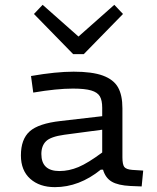

<svg xmlns="http://www.w3.org/2000/svg" viewBox="-20 -771 654 798"><path d="M491.2 -712.9 328.1 -545.9H284.2L121.1 -712.9L157.2 -751L306.2 -619.1L455.1 -751ZM488.8 -117.2Q488.8 -87.4 496.6 -77.1Q504.4 -66.9 529.8 -64.9L575.2 -62L568.8 3.9L522 2Q470.7 -0.5 444.3 -16.1Q418 -31.7 408.2 -65.9H398.9Q309.1 6.8 208 6.8Q144.5 6.8 105.7 -27.8Q66.9 -62.5 66.9 -125Q66.9 -192.4 103.5 -225.1Q140.1 -257.8 231.9 -268.1L404.8 -288.1V-323.2Q404.8 -354 395 -370.6Q385.3 -387.2 359.1 -395Q333 -402.8 283.2 -402.8Q215.8 -402.8 118.2 -386.2L108.9 -455.1Q212.4 -473.1 286.1 -473.1Q363.3 -473.1 407.7 -456.8Q452.1 -440.4 470.5 -408Q488.8 -375.5 488.8 -320.8ZM227.1 -60.1Q266.6 -60.1 306.2 -76.7Q345.7 -93.3 404.8 -137.2V-231.9L247.1 -210.9Q190.9 -203.1 171.4 -184.1Q151.9 -165 151.9 -130.9Q151.9 -60.1 227.1 -60.1Z"/></svg>

Font: IntelOne Mono
Style: Regular
Weight: 400
Designer: Fred Shallcrass
Foundry: Frere-Jones Type LLC
Version: Version 1.200;hotconv 1.1.0;makeotfexe 2.6.0;FJTRelease1.2